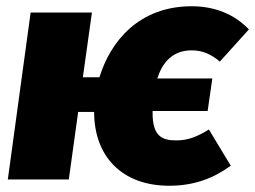

<svg xmlns="http://www.w3.org/2000/svg" viewBox="-20 -574 816 614"><path d="M543 -125C497 -125 468 -140 468 -212V-219H644L659 -323H483C499 -373 531 -413 593 -413C627 -413 655 -401 683 -377L776 -480C731 -527 669 -554 593 -554C424 -554 333 -441 298 -327H245L274 -534H78L5 0H200L230 -216H281C281 -74 370 20 521 20C603 20 664 -5 718 -44L648 -160C611 -137 582 -125 543 -125Z"/></svg>

Font: Fira Sans Heavy
Style: Italic
Weight: 900
Italic angle: -8°
Designer: bBox Type GmbH & Carrois Corporate GbR & Edenspiekermann AG
Foundry: bBox Type GmbH & Carrois Corporate GbR & Edenspiekermann AG
Version: Version 4.301;PS 004.301;hotconv 1.0.88;makeotf.lib2.5.64775